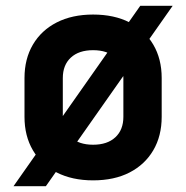

<svg xmlns="http://www.w3.org/2000/svg" viewBox="-20 -610 640 660"><path d="M26.5 30 462.1 -590H573.5L137.7 30ZM300 10Q228.1 10 175 -17.1Q122 -44.2 93.1 -93.4Q64.2 -142.6 64.2 -208.5V-341.5Q64.2 -407.5 93.1 -456.6Q122 -505.8 175 -532.9Q228.1 -560 300 -560Q372.8 -560 425.4 -532.9Q478 -505.8 506.9 -456.6Q535.8 -407.5 535.8 -341.7V-208.5Q535.8 -142.6 506.9 -93.4Q478 -44.2 425.4 -17.1Q372.8 10 300 10ZM300 -112.5Q349 -112.5 376.5 -138.1Q404.1 -163.6 404.1 -208.5V-341.5Q404.1 -386.5 376.5 -412Q349 -437.5 300 -437.5Q251 -437.5 223.5 -412Q195.9 -386.5 195.9 -341.5V-208.5Q195.9 -163.6 223.5 -138.1Q251 -112.5 300 -112.5Z"/></svg>

Font: JetBrains Mono
Style: Regular
Weight: 400
Monospace: yes
Designer: Philipp Nurullin, Konstantin Bulenkov
Foundry: JetBrains
Version: Version 2.305